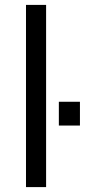

<svg xmlns="http://www.w3.org/2000/svg" viewBox="-20 -763 346 783"><path d="M86 0V-743H168V0ZM220 -251V-348H306V-251Z"/></svg>

Font: Saira
Style: Regular
Weight: 400
Designer: Hector Gatti with collaboration of the Omnibus-Type team
Foundry: Omnibus-Type
Version: Version 1.100; ttfautohint (v1.8.3)